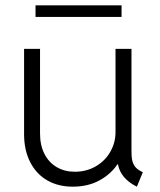

<svg xmlns="http://www.w3.org/2000/svg" viewBox="-20 -700 605 728"><path d="M71.3 -191.4V-514.6H131.8V-193.4Q131.8 -148.9 148.7 -116.2Q165.5 -83.5 195.3 -66.2Q225.1 -48.8 263.7 -48.8Q307.6 -48.8 342.8 -69.1Q377.9 -89.4 397.7 -123.5Q417.5 -157.7 418 -197.3V-514.6H478.5V-131.8Q478 -106 481.7 -90.6Q485.4 -75.2 494.6 -65.2Q503.9 -55.2 521.5 -46.9L499 7.8Q437.5 -22.5 427.2 -77.1H425.3Q399.9 -39.1 356.4 -15.6Q313 7.8 255.9 7.8Q200.7 7.8 159.2 -16.1Q117.7 -40 94.5 -85.2Q71.3 -130.4 71.3 -191.4ZM114.7 -679.7H440.9V-635.7H114.7Z"/></svg>

Font: Reddit Sans Fudge Light
Style: Regular
Weight: 300
Designer: Stephen Hutchings
Foundry: Reddit
Version: Version 1.013